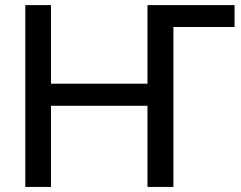

<svg xmlns="http://www.w3.org/2000/svg" viewBox="-20 -739 952 759"><path d="M181.6 0V-320.8H563V0H665.5V-632.3H907.2V-718.8H563V-408.2H181.6V-718.8H80.1V0Z"/></svg>

Font: Winston
Style: Regular
Weight: 400
Designer: Vernon Adams, Kim Jin-seong, David Berlow, Cristiano Sobral
Foundry: The Winston Project Authors
Version: Version 3.004